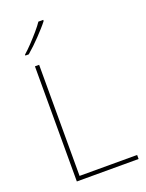

<svg xmlns="http://www.w3.org/2000/svg" viewBox="-173 -1035 852 1119"><g transform="rotate(-20 253.0 -476.0)"><path d="M103 0V-714H129V-25H486V0ZM241 -945Q228 -928 210.5 -908.5Q193 -889 173.5 -868.5Q154 -848 133.5 -828.5Q113 -809 93 -792H72V-798Q95 -818 121.5 -846Q148 -874 172.5 -902.5Q197 -931 211 -952H241Z"/></g></svg>

Font: Noto Sans Cham Thin
Style: Regular
Weight: 250
Version: Version 2.002